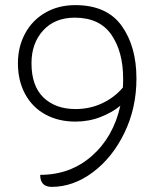

<svg xmlns="http://www.w3.org/2000/svg" viewBox="-20 -720 617 750"><path d="M513 -413Q513 -298 466 -201Q419 -104 342.5 -47Q266 10 182 10Q137 10 137 -37Q255 -37 339 -111Q423 -185 450 -307Q419 -281 373 -263Q327 -245 275 -245Q208 -245 157 -273Q106 -301 78 -353Q50 -405 50 -473Q50 -537 78 -589Q106 -641 157 -670.5Q208 -700 274 -700Q397 -700 455 -619.5Q513 -539 513 -413ZM460 -378Q461 -389 461 -413Q461 -518 415 -584.5Q369 -651 272 -651Q194 -651 148.5 -601Q103 -551 103 -473Q103 -384 150 -339Q197 -294 275 -294Q331 -294 379 -316.5Q427 -339 460 -378Z"/></svg>

Font: Krub Light
Style: Regular
Weight: 300
Designer: Ekaluck Peanpanawate
Foundry: Cadson Demak Co.,Ltd.
Version: Version 1.000; ttfautohint (v1.6)